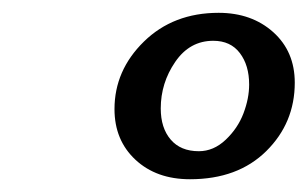

<svg xmlns="http://www.w3.org/2000/svg" viewBox="-20 -660 478 298"><path d="M274.9 -381.8Q222.7 -381.8 190.2 -412.1Q157.7 -442.4 157.7 -490.7Q157.7 -550.8 203.4 -595.5Q249 -640.1 319.3 -640.1Q370.6 -640.1 404.1 -610.1Q437.5 -580.1 437.5 -531.7Q437.5 -469.2 393.3 -425.5Q349.1 -381.8 274.9 -381.8ZM288.6 -425.3Q311.5 -425.3 330.3 -443.1Q349.1 -460.9 357.9 -484.1Q366.7 -507.3 366.7 -528.8Q366.7 -558.6 352.3 -577.6Q337.9 -596.7 311 -596.7Q274.4 -596.7 252 -564Q229.5 -531.2 229.5 -491.7Q229.5 -461.4 244.9 -443.4Q260.3 -425.3 288.6 -425.3Z"/></svg>

Font: Elstob 10pt Medium
Style: Italic
Weight: 500
Italic angle: -20°
Designer: Peter S. Baker
Version: Version 1.015